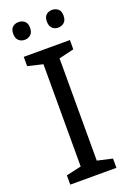

<svg xmlns="http://www.w3.org/2000/svg" viewBox="-168 -952 676 1008"><g transform="rotate(-20 169.5 -447.5)"><path d="M297.9 0H40V-51.8L124 -70.8V-642.1L40 -662.1V-713.9H297.9V-662.1L213.9 -642.1V-70.8L297.9 -51.8ZM29.3 -846.2Q29.3 -872.1 43 -883.5Q56.6 -895 76.2 -895Q95.2 -895 109.4 -883.5Q123.5 -872.1 123.5 -846.2Q123.5 -820.3 109.4 -808.1Q95.2 -795.9 76.2 -795.9Q56.6 -795.9 43 -808.1Q29.3 -820.3 29.3 -846.2ZM217.3 -846.2Q217.3 -872.1 231 -883.5Q244.6 -895 263.2 -895Q282.2 -895 296.4 -883.5Q310.5 -872.1 310.5 -846.2Q310.5 -820.3 296.4 -808.1Q282.2 -795.9 263.2 -795.9Q244.6 -795.9 231 -808.1Q217.3 -820.3 217.3 -846.2Z"/></g></svg>

Font: Noto Sans Southeast Asian
Style: Regular
Weight: 400
Designer: Monotype Design Team
Foundry: Monotype Imaging Inc.
Version: Version 1.06 uh; ttfautohint (v1.4.1)